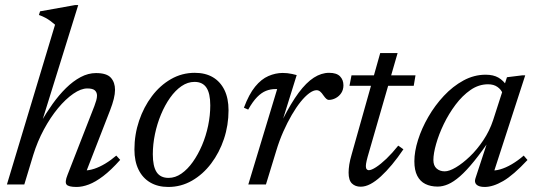

<svg xmlns="http://www.w3.org/2000/svg" viewBox="-20 -732 2129 762"><path d="M112 -117 76.5 0H7.5L198.5 -634Q189.5 -642 180.2 -648.8Q171 -655.5 160 -661.5Q149 -667.5 134.5 -672.5L139 -687L278.5 -712H290.5L144.5 -242.5L140 -243.5Q163 -283.5 188.5 -319.2Q214 -355 242 -382.5Q270 -410 300 -426Q330 -442 361 -442Q403.5 -442 420 -423.5Q436.5 -405 436.5 -375.5Q436.5 -359.5 431.5 -339.2Q426.5 -319 417 -294.5L316.5 -36V-55.5Q333.5 -55.5 354.2 -62.2Q375 -69 397.5 -82.5Q420 -96 441.5 -114.5L457 -97.5Q420.5 -56.5 389.5 -33Q358.5 -9.5 332.5 0.2Q306.5 10 284 10Q251.5 10 244 0.2Q236.5 -9.5 248 -38L354.5 -311Q359 -323 362 -333.5Q365 -344 365 -352.5Q365 -365.5 356.5 -373.2Q348 -381 326.5 -381Q301.5 -381 271 -360Q240.5 -339 210.2 -302.5Q180 -266 154.2 -218.2Q128.5 -170.5 112 -117Z M753 -443Q795 -443 824.8 -425.5Q854.5 -408 870.8 -374.8Q887 -341.5 887 -294.5Q887 -235 868.8 -180.5Q850.5 -126 818 -83Q785.5 -40 742 -15Q698.5 10 648 10Q606.5 10 576.2 -7.8Q546 -25.5 529.8 -58.8Q513.5 -92 513.5 -138.5Q513.5 -198 532 -252.8Q550.5 -307.5 582.8 -350.2Q615 -393 658.5 -418Q702 -443 753 -443ZM649 -26Q675.5 -26 700 -43Q724.5 -60 745.2 -89.2Q766 -118.5 781.8 -155.5Q797.5 -192.5 806 -233.2Q814.5 -274 814.5 -314Q814.5 -361.5 799.2 -384.2Q784 -407 752 -407Q725 -407 700.5 -390.2Q676 -373.5 655.2 -344.2Q634.5 -315 619 -277.8Q603.5 -240.5 595 -199.8Q586.5 -159 586.5 -119.5Q586.5 -72 601.5 -49Q616.5 -26 649 -26Z M1080 -378.5Q1078.5 -378.5 1076.8 -378.5Q1075 -378.5 1073 -378.5Q1053.5 -378.5 1035.8 -371.5Q1018 -364.5 1000.5 -346.8Q983 -329 965 -297L948 -304.5Q968 -358 992.5 -388Q1017 -418 1045.2 -430.2Q1073.5 -442.5 1102 -442.5Q1111.5 -442.5 1120.8 -441.5Q1130 -440.5 1139.2 -438.5Q1148.5 -436.5 1157.5 -434L1103 -259H1102.5Q1135 -323 1165.2 -363.8Q1195.5 -404.5 1225.5 -423.8Q1255.5 -443 1286 -443Q1316 -443 1329.5 -429Q1343 -415 1343 -393.5Q1343 -376 1334.5 -363Q1326 -350 1312.5 -342.8Q1299 -335.5 1284.5 -335.5Q1280.5 -335.5 1275.5 -339.5Q1270.5 -343.5 1263.5 -353.5Q1257 -363.5 1250.5 -368.8Q1244 -374 1236.5 -374Q1223.5 -374 1207 -361.8Q1190.5 -349.5 1173 -327.8Q1155.5 -306 1138 -276Q1120.5 -246 1104.5 -210Q1088.5 -174 1076.5 -134L1035.5 0H965.5Z M1367 -391.5 1375 -433H1629L1622 -391.5ZM1439 -109.5Q1437 -101.5 1435.2 -94.5Q1433.5 -87.5 1432.8 -82.2Q1432 -77 1432 -73Q1432 -64.5 1435.2 -60.5Q1438.5 -56.5 1443.5 -56.5Q1454 -56.5 1472.5 -68.5Q1491 -80.5 1513.8 -102.2Q1536.5 -124 1560.5 -154L1581 -139.5Q1558.5 -106 1535.8 -78.8Q1513 -51.5 1491.5 -31.8Q1470 -12 1450 -1.5Q1430 9 1411.5 9Q1390 9 1376.8 -3.8Q1363.5 -16.5 1363.5 -47Q1363.5 -60.5 1366.2 -78.8Q1369 -97 1376 -120.5L1489 -521.5H1558Z M1867 -24.5 1921 -189H1932Q1893 -131 1862 -92.8Q1831 -54.5 1805.5 -32.2Q1780 -10 1758.5 -0.8Q1737 8.5 1717 8.5Q1689 8.5 1668.2 -1.8Q1647.5 -12 1636 -34.2Q1624.5 -56.5 1624.5 -92Q1624.5 -130.5 1639 -176.5Q1653.5 -222.5 1679.8 -268Q1706 -313.5 1741.5 -351.5Q1777 -389.5 1819.2 -412.5Q1861.5 -435.5 1907.5 -435.5Q1938 -435.5 1958 -424Q1978 -412.5 1993 -389.5L1974.5 -362Q1969 -376.5 1954.2 -387Q1939.5 -397.5 1917 -397.5Q1880 -397.5 1847.5 -375Q1815 -352.5 1788 -316.5Q1761 -280.5 1741.2 -239.5Q1721.5 -198.5 1710.8 -160.5Q1700 -122.5 1700 -97Q1700 -74.5 1712.8 -63.2Q1725.5 -52 1745 -52Q1763 -52 1789.5 -67.8Q1816 -83.5 1844.8 -111Q1873.5 -138.5 1898.2 -175.5Q1923 -212.5 1937 -255L1992 -425.5L2052.5 -433H2064.5L1935.5 -35.5L1926 -56Q1943 -53.5 1965 -59.8Q1987 -66 2011.2 -80.2Q2035.5 -94.5 2058.5 -114.5L2073.5 -97Q2017.5 -37 1977 -13.5Q1936.5 10 1903.5 10Q1881 10 1871.2 0.8Q1861.5 -8.5 1867 -24.5Z"/></svg>

Font: Newsreader 17pt
Style: Italic
Weight: 400
Italic angle: -17°
Version: Version 1.003